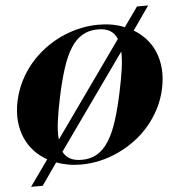

<svg xmlns="http://www.w3.org/2000/svg" viewBox="-58 -826 932 989"><g transform="rotate(-5 407.5 -331.0)"><path d="M157.7 -25.9Q120.1 -46.9 91.3 -77.9Q62.5 -108.9 45.4 -148.7Q28.3 -188.5 24.2 -236.3Q20 -284.2 31.7 -338.9Q43.5 -393.1 67.4 -440.4Q91.3 -487.8 125 -527.3Q158.7 -566.9 200 -597.9Q241.2 -628.9 287.1 -650.1Q333 -671.4 382.3 -682.6Q431.6 -693.8 481 -693.8Q517.6 -693.8 551.5 -687.7Q585.4 -681.6 615.2 -668.9L687 -770H744.6L659.2 -647.9Q695.3 -626.5 722.9 -595.7Q750.5 -564.9 766.6 -525.6Q782.7 -486.3 786.4 -439.5Q790 -392.6 778.8 -338.9Q767.6 -284.7 743.4 -237.3Q719.2 -189.9 685.8 -150.4Q652.3 -110.8 610.8 -80.1Q569.3 -49.3 523.2 -27.8Q477.1 -6.3 428 4.9Q378.9 16.1 329.6 16.1Q294.4 16.1 262.7 10.3Q231 4.4 202.1 -5.9L122.6 107.9H62.5ZM574.2 -611.8Q562.5 -641.1 538.6 -655.5Q514.6 -669.9 475.6 -669.9Q429.2 -669.9 394.8 -649.7Q360.4 -629.4 334.5 -588.1Q308.6 -546.9 288.6 -484.6Q268.6 -422.4 251 -338.9Q236.3 -269.5 229.2 -215.3Q222.2 -161.1 226.1 -122.1ZM239.3 -58.1Q263.2 -7.8 335 -7.8Q381.3 -7.8 415.5 -28.3Q449.7 -48.8 475.6 -89.8Q501.5 -130.9 521.5 -193.1Q541.5 -255.4 559.1 -338.9Q572.8 -403.8 580.3 -455.3Q587.9 -506.8 585.9 -545.9Z"/></g></svg>

Font: XB Zar
Style: Bold Italic
Weight: 700
Italic angle: -12°
Designer: Behnam
Foundry: Irmug
Version: Version 8.005 2009